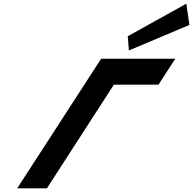

<svg xmlns="http://www.w3.org/2000/svg" viewBox="-20 -1021 1045 1039"><path d="M671.4 -825 677.5 -748 1004.9 -886 988.4 -1001ZM596.3 -562.9 233.8 -1.9H73.1L527.3 -703.1H928.5L837.7 -562.9Z"/></svg>

Font: Hussar
Style: BdWodka
Weight: 700
Foundry: Cannot Into Space Fonts
Version: Version 2.00